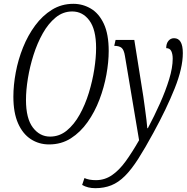

<svg xmlns="http://www.w3.org/2000/svg" viewBox="-20 -745 981 1005"><path d="M237 11Q184 11 141.5 -16.5Q99 -44 74.5 -99.5Q50 -155 50 -239Q50 -299 62.5 -366Q75 -433 100.5 -496.5Q126 -560 164 -611.5Q202 -663 252 -694Q302 -725 364 -725Q413 -725 455.5 -700Q498 -675 523.5 -620.5Q549 -566 549 -478Q549 -421 537 -354.5Q525 -288 500.5 -223.5Q476 -159 438.5 -106Q401 -53 351 -21Q301 11 237 11ZM242 -30Q291 -30 329.5 -61.5Q368 -93 397 -145Q426 -197 445 -259Q464 -321 473.5 -382.5Q483 -444 483 -494Q483 -590 448 -637.5Q413 -685 358 -685Q310 -685 271.5 -653.5Q233 -622 204 -570.5Q175 -519 155.5 -457.5Q136 -396 126 -334.5Q116 -273 116 -222Q116 -125 152 -77.5Q188 -30 242 -30ZM479 240Q439 240 410 223L422 187Q446 198 482 198Q528 198 566 172Q604 146 638 99Q672 52 708 -11L634 -452Q629 -484 616.5 -494.5Q604 -505 578 -505L585 -536H683L730 -241Q734 -213 738.5 -180Q743 -147 746.5 -118.5Q750 -90 751 -74H754Q788 -138 817.5 -204Q847 -270 865.5 -330.5Q884 -391 884 -438Q884 -462 876.5 -477.5Q869 -493 850 -493Q850 -517 861.5 -531Q873 -545 891 -545Q937 -545 937 -467Q937 -389 894.5 -282.5Q852 -176 783 -50Q739 31 703.5 86.5Q668 142 634 176Q600 210 562.5 225Q525 240 479 240Z"/></svg>

Font: Noto Serif ExtraCondensed Light
Style: Italic
Weight: 300
Width: 2
Italic angle: -12°
Designer: Monotype Design Team
Foundry: Monotype Imaging Inc.
Version: Version 2.014; ttfautohint (v1.8.4.7-5d5b)